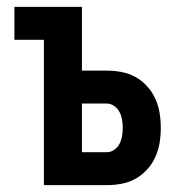

<svg xmlns="http://www.w3.org/2000/svg" viewBox="-20 -540 540 560"><path d="M108 0V-424H22V-520H219V-334H291Q313 -334 334.5 -330Q356 -326 375 -315.5Q394 -305 409 -288.5Q424 -272 433 -252Q442 -232 445.5 -210.5Q449 -189 449 -167Q449 -145 445.5 -123.5Q442 -102 433 -82Q424 -62 409 -45.5Q394 -29 375 -18.5Q356 -8 334.5 -4Q313 0 291 0ZM291 -96Q303 -96 313 -103Q323 -110 328.5 -120.5Q334 -131 336 -143Q338 -155 338 -167Q338 -179 336 -191Q334 -203 328.5 -213.5Q323 -224 313 -231Q303 -238 291 -238H219V-96Z"/></svg>

Font: Iosevka Fixed
Style: Bold
Weight: 700
Monospace: yes
Designer: Belleve Invis
Foundry: Belleve Invis
Version: Version 32.3.0